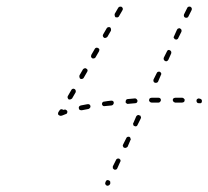

<svg xmlns="http://www.w3.org/2000/svg" viewBox="-20 -572 650 599"><path d="M308 0Q308 1 309 3Q309 4 310 5Q311 6 313 7Q315 8 318 7Q321 6 323 3L324 1Q324 -1 324 -2Q324 -4 324 -5Q323 -6 322 -8Q321 -9 320 -9Q317 -11 314 -10Q311 -9 310 -6L309 -3Q308 -2 308 0ZM332 -50Q332 -49 332 -47Q333 -46 334 -45Q335 -44 336 -43Q339 -42 342 -43Q345 -44 346 -47L355 -67Q356 -68 356 -70Q356 -71 356 -73Q355 -74 354 -75Q353 -76 352 -77Q349 -78 346 -77Q343 -76 342 -73L332 -53Q332 -52 332 -50ZM363 -118Q363 -116 364 -115Q364 -114 365 -113Q366 -111 368 -111Q371 -110 373 -111Q376 -112 378 -114L387 -135Q388 -136 388 -138Q388 -139 387 -140Q387 -142 386 -143Q385 -144 384 -145Q381 -146 378 -145Q375 -144 374 -141L364 -121Q363 -119 363 -118ZM395 -186Q395 -184 396 -183Q396 -181 397 -180Q398 -179 399 -179Q402 -177 405 -178Q408 -179 409 -182L419 -202Q420 -204 420 -205Q420 -207 419 -208Q419 -210 418 -211Q417 -212 415 -212Q412 -214 410 -213Q407 -212 405 -209L396 -188Q395 -187 395 -186ZM161 -216Q162 -213 165 -212Q166 -211 168 -211Q170 -210 171 -211Q173 -211 175 -212Q179 -214 185 -216Q188 -216 189 -219Q191 -222 190 -225Q189 -228 186 -229Q184 -231 181 -230Q179 -229 178 -229Q177 -229 177 -230Q177 -230 176 -230Q173 -232 170 -231Q167 -230 166 -228L162 -222Q161 -219 161 -216ZM261 -236Q263 -238 262 -241Q262 -243 261 -244Q260 -245 259 -246Q258 -247 256 -247Q255 -247 253 -247Q242 -245 232 -243Q229 -242 227 -240Q225 -237 226 -234Q226 -231 229 -229Q232 -228 235 -228Q245 -230 256 -232Q259 -233 261 -236ZM333 -246Q335 -248 335 -252Q335 -255 332 -257Q330 -258 327 -258Q316 -257 305 -255Q302 -255 300 -253Q298 -250 298 -247Q299 -244 301 -242Q304 -240 307 -241Q317 -242 328 -243Q332 -244 333 -246ZM407 -252Q409 -254 409 -258Q408 -261 406 -263Q404 -265 401 -265L379 -263Q376 -263 374 -261Q372 -258 372 -255Q372 -254 372 -252Q373 -251 374 -250Q375 -249 377 -248Q378 -248 380 -248L402 -250Q405 -250 407 -252ZM608 -251Q610 -253 610 -257Q610 -260 608 -262Q606 -264 603 -264L601 -265Q598 -265 595 -263Q593 -261 593 -258Q593 -254 595 -252Q597 -250 600 -250H602Q605 -249 608 -251ZM554 -254Q556 -256 556 -259Q556 -261 556 -262Q555 -263 554 -264Q553 -265 552 -266Q550 -267 549 -267H527Q524 -267 521 -265Q519 -263 519 -260Q519 -258 520 -257Q520 -256 521 -255Q522 -253 524 -253Q525 -252 526 -252H548Q551 -252 554 -254ZM480 -255Q482 -257 482 -260Q482 -263 480 -265Q478 -267 475 -267H453Q450 -267 447 -265Q445 -262 445 -259Q445 -256 448 -254Q450 -252 453 -252H475Q478 -252 480 -255ZM191 -267Q192 -264 194 -262Q197 -261 200 -262Q203 -263 205 -265L216 -284Q217 -287 216 -290Q215 -293 213 -294Q210 -296 207 -295Q204 -294 203 -292L192 -273Q190 -270 191 -267ZM459 -318Q460 -315 463 -314Q466 -313 469 -314Q472 -315 473 -317L482 -338Q484 -341 483 -343Q482 -346 479 -348Q476 -349 473 -348Q470 -347 469 -344L459 -324Q458 -321 459 -318ZM228 -331Q228 -328 231 -326Q234 -325 237 -326Q240 -327 241 -329L252 -348Q254 -351 253 -354Q252 -357 249 -358Q247 -360 244 -359Q241 -358 239 -356L228 -337Q227 -334 228 -331ZM491 -386Q492 -383 495 -382Q497 -380 500 -381Q503 -382 505 -385L514 -405Q515 -408 514 -411Q513 -414 510 -415Q508 -417 505 -416Q502 -415 501 -412L491 -392Q490 -389 491 -386ZM264 -395Q265 -392 268 -390Q271 -389 274 -390Q277 -391 278 -393L289 -412Q290 -415 290 -418Q289 -421 286 -422Q283 -424 280 -423Q277 -422 276 -420L265 -401Q264 -398 264 -395ZM522 -454Q524 -451 526 -449Q528 -449 529 -449Q531 -448 532 -449Q533 -450 535 -451Q536 -452 536 -453L546 -473Q547 -476 546 -479Q545 -482 542 -483Q541 -484 539 -484Q538 -484 536 -483Q535 -483 534 -482Q533 -481 532 -479L523 -459Q521 -456 522 -454ZM301 -459Q302 -456 305 -454Q307 -453 310 -454Q313 -455 315 -457L326 -476Q327 -479 326 -482Q326 -485 323 -487Q320 -488 317 -487Q314 -486 313 -484L302 -465Q300 -462 301 -459ZM554 -521Q555 -518 558 -517Q561 -516 564 -517Q567 -518 568 -521L578 -541Q579 -544 578 -547Q577 -549 574 -551Q571 -552 568 -551Q565 -550 564 -547L554 -527Q553 -524 554 -521ZM338 -523Q338 -520 341 -518Q342 -518 344 -518Q345 -517 347 -518Q348 -518 349 -519Q351 -520 351 -521L362 -540Q364 -543 363 -546Q362 -549 359 -551Q358 -551 357 -551Q355 -552 354 -551Q352 -551 351 -550Q350 -549 349 -548L338 -529Q337 -526 338 -523Z"/></svg>

Font: FRB American Cursive Dashed Extralight
Style: Italic
Weight: 200
Italic angle: -25°
Version: Version 2.0;Modular Font Editor K font №1